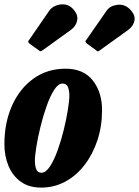

<svg xmlns="http://www.w3.org/2000/svg" viewBox="-20 -842 631 872"><path d="M0 -187.5Q0 -284.5 34.5 -362Q69 -439.5 131.8 -484.8Q194.5 -530 277.5 -530Q359.5 -530 401.5 -476.5Q443.5 -423 443.5 -342Q443.5 -269 422.5 -205.2Q401.5 -141.5 364.2 -93Q327 -44.5 276.5 -17.2Q226 10 167 10Q111 10 74 -17Q37 -44 18.5 -88.8Q0 -133.5 0 -187.5ZM138.5 -112.5Q138.5 -88.5 144.8 -73Q151 -57.5 168.5 -57.5Q188 -57.5 206.8 -86Q225.5 -114.5 241.5 -158.8Q257.5 -203 269.5 -252Q281.5 -301 288.2 -343Q295 -385 295 -407.5Q295 -431 288.5 -446.8Q282 -462.5 264 -462.5Q244.5 -462.5 226 -433.8Q207.5 -405 191.8 -360.5Q176 -316 164 -267Q152 -218 145.2 -176.2Q138.5 -134.5 138.5 -112.5ZM153.5 -615.5 114.5 -643.5Q107.5 -649.5 108.2 -653.8Q109 -658 115 -664.5L203 -792.5Q213.5 -808 232.8 -816Q252 -824 273 -821.8Q294 -819.5 309.5 -803.5Q335 -777.5 330.8 -751Q326.5 -724.5 303 -707L177.5 -616.5Q169 -610.5 165 -609.5Q161 -608.5 153.5 -615.5ZM415.5 -614.5 376 -643Q369 -649 368.2 -652.8Q367.5 -656.5 373.5 -663L463.5 -792.5Q479 -815.5 511.8 -820Q544.5 -824.5 568.5 -801.5Q595.5 -775 590.8 -749.5Q586 -724 563.5 -707L432 -612.5Q426 -608 423.2 -608.8Q420.5 -609.5 415.5 -614.5Z"/></svg>

Font: Besley* Condensed
Style: Bold Italic
Weight: 700
Width: 3
Italic angle: -13°
Designer: Owen Earl
Foundry: indestructible type*
Version: Version 3.000; ttfautohint (v1.8.3)